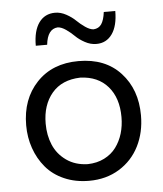

<svg xmlns="http://www.w3.org/2000/svg" viewBox="-53 -771 702 829"><g transform="rotate(-5 298.5 -357.0)"><path d="M382.8 -574.7Q357.4 -574.7 333.3 -587.9Q309.1 -601.1 293.5 -616.7Q277.8 -632.3 258.3 -646Q238.8 -659.7 222.2 -660.6Q177.7 -657.7 170.4 -589.8H121.1Q121.1 -654.3 146.2 -689.5Q171.4 -724.6 216.3 -724.6Q240.7 -724.6 264.6 -711.4Q288.6 -698.2 304.4 -682.6Q320.3 -667 340.1 -653.3Q359.9 -639.6 376 -638.7Q398.4 -640.1 410.2 -657.2Q421.9 -674.3 426.3 -709.5H476.1Q476.1 -645 451.2 -609.9Q426.3 -574.7 382.8 -574.7ZM300.3 11.2Q240.7 11.2 192.4 -10Q144 -31.2 113.3 -67.9Q82.5 -104.5 66.2 -151.4Q49.8 -198.2 49.8 -251Q49.8 -364.3 117.4 -436Q185.1 -507.8 298.8 -507.8Q414.6 -507.8 481 -435.5Q547.4 -363.3 547.4 -251Q547.4 -177.2 517.6 -117.9Q487.8 -58.6 431.2 -23.7Q374.5 11.2 300.3 11.2ZM300.3 -61Q340.8 -62 372.3 -77.9Q403.8 -93.8 423.3 -120.1Q442.9 -146.5 452.9 -179.7Q462.9 -212.9 462.9 -251Q462.9 -334 419.9 -383.5Q377 -433.1 300.3 -436Q220.2 -433.6 177.2 -382.6Q134.3 -331.5 134.3 -251Q134.3 -200.2 151.9 -158.7Q169.4 -117.2 207.8 -89.8Q246.1 -62.5 300.3 -61Z"/></g></svg>

Font: Commissioner Flair
Style: Regular
Weight: 400
Designer: Kostas Bartsokas
Foundry: Kostas Bartsokas
Version: Version 1.000